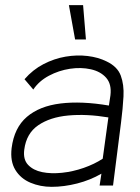

<svg xmlns="http://www.w3.org/2000/svg" viewBox="-20 -719 543 744"><path d="M180 5Q136 5 98 -11Q60 -27 39.5 -60.5Q19 -94 25 -145Q35 -224 84 -266Q133 -308 214.5 -318Q296 -328 402 -310L408 -350Q413 -393 391.5 -417.5Q370 -442 332 -450.5Q294 -459 251 -452.5Q208 -446 169.5 -425.5Q131 -405 109 -372L75 -412Q107 -449 148.5 -470.5Q190 -492 234 -499.5Q278 -507 319.5 -502Q361 -497 393 -481Q435 -461 448 -426Q461 -391 458.5 -345Q456 -299 449 -244L418 0H366L373 -46Q330 -21 279 -8Q228 5 180 5ZM378 -104 400 -264Q316 -278 245 -271.5Q174 -265 128 -233.5Q82 -202 74 -139Q69 -101 89 -80Q109 -59 143.5 -52Q178 -45 220.5 -49.5Q263 -54 304.5 -68.5Q346 -83 378 -104ZM313 -566H271L247 -699H302Z"/></svg>

Font: Kulim Park ExtraLight
Style: Italic
Weight: 275
Italic angle: -8°
Designer: Noponies / Dale Sattler
Foundry: Noponies
Version: Version 1.000; ttfautohint (v1.8.3)